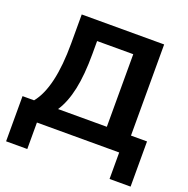

<svg xmlns="http://www.w3.org/2000/svg" viewBox="-150 -847 1133 1158"><g transform="rotate(20 416.5 -267.5)"><path d="M12 170V-120H86Q179 -234 179 -519V-705H708V-120H811V170H676V0H148V170ZM240 -120H553V-586H321V-504Q321 -369 301 -275.5Q281 -182 240 -120Z"/></g></svg>

Font: Mulish ExtraBold
Style: Regular
Weight: 800
Designer: Vernon Adams
Foundry: Vernon Adams
Version: Version 3.603; ttfautohint (v1.8.3)